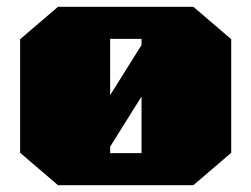

<svg xmlns="http://www.w3.org/2000/svg" viewBox="-20 -543 737 563"><path d="M150 0 39 -95V-428L150 -523H547L658 -428V-95L547 0ZM303 -264 395 -411V-429H303ZM303 -94H395V-260L303 -113Z"/></svg>

Font: Tomorrow ExtraBold
Style: Regular
Weight: 800
Designer: Tony de Marco, Monica Rizzolli
Foundry: Just in Type
Version: Version 2.002